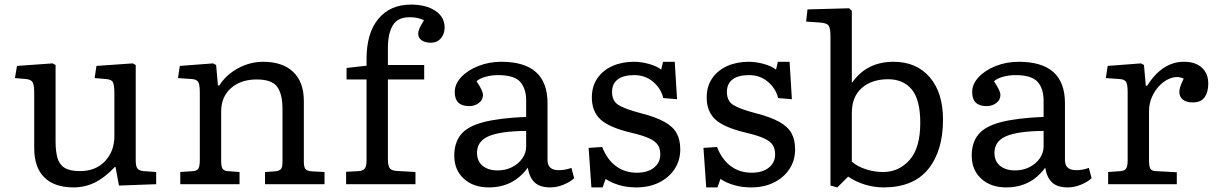

<svg xmlns="http://www.w3.org/2000/svg" viewBox="-20 -802 5306 836"><path d="M300 14Q217 14 173 -29.5Q129 -73 129 -157V-396Q129 -432 122 -444Q115 -456 92 -458L45 -462L54 -515L209 -526L222 -519V-186Q222 -144 230 -115Q238 -86 261 -71.5Q284 -57 328 -57Q397 -57 437.5 -100.5Q478 -144 478 -208V-396Q478 -428 472.5 -442Q467 -456 441 -458L392 -462L400 -515L558 -526L571 -519V-102Q571 -79 578 -69Q585 -59 605 -57L660 -53V0L498 6L483 -75H480Q437 -29 393.5 -7.5Q350 14 300 14Z M765 0V-53L822 -57Q836 -58 843 -67Q850 -76 850 -105V-401Q850 -433 843 -445Q836 -457 813 -458L755 -462L763 -515L908 -526L921 -519L929 -430H935Q965 -477 1017 -505Q1069 -533 1126 -533Q1210 -533 1256.5 -489Q1303 -445 1303 -362V-97Q1303 -77 1309 -67.5Q1315 -58 1337 -56L1393 -53V0H1134V-53L1178 -56Q1196 -58 1203 -65.5Q1210 -73 1210 -98V-328Q1210 -392 1187 -424Q1164 -456 1098 -456Q1028 -456 985.5 -418Q943 -380 943 -317V-102Q943 -78 948.5 -68.5Q954 -59 970 -57L1023 -53V0Z M1487 0V-54L1542 -57Q1559 -58 1567.5 -67.5Q1576 -77 1576 -104V-456H1489V-506L1576 -516V-545Q1576 -658 1627.5 -720Q1679 -782 1770 -782Q1835 -782 1875.5 -755Q1916 -728 1916 -682Q1916 -654 1899.5 -635Q1883 -616 1856 -616Q1831 -616 1816 -626.5Q1801 -637 1801 -655Q1801 -666 1806.5 -678.5Q1812 -691 1826 -714Q1813 -720 1798.5 -723.5Q1784 -727 1764 -727Q1711 -727 1690 -691Q1669 -655 1669 -593V-519H1827V-456H1669V-107Q1669 -84 1675.5 -72Q1682 -60 1704 -58L1789 -53V0Z M2108 14Q2041 14 1999.5 -24Q1958 -62 1958 -124Q1958 -181 1987 -216.5Q2016 -252 2084.5 -270Q2153 -288 2271 -293V-364Q2271 -416 2245 -445.5Q2219 -475 2148 -475Q2120 -475 2093.5 -467.5Q2067 -460 2055 -448Q2070 -426 2076.5 -411.5Q2083 -397 2083 -389Q2083 -367 2065 -353.5Q2047 -340 2023 -340Q1960 -340 1960 -401Q1960 -436 1988 -466Q2016 -496 2062.5 -514.5Q2109 -533 2163 -533Q2364 -533 2364 -353V-105Q2364 -61 2413 -61Q2441 -61 2468 -71L2480 -26Q2463 -10 2434 2Q2405 14 2376 14Q2331 14 2308 -7.5Q2285 -29 2278 -72Q2216 14 2108 14ZM2147 -60Q2181 -60 2209 -74Q2237 -88 2254 -112Q2271 -136 2271 -164V-232Q2159 -231 2108 -209Q2057 -187 2057 -137Q2057 -100 2081.5 -80Q2106 -60 2147 -60Z M2555 14 2543 -158 2602 -162Q2623 -108 2661.5 -79Q2700 -50 2753 -50Q2800 -50 2827.5 -72Q2855 -94 2855 -130Q2855 -154 2844.5 -170.5Q2834 -187 2807 -199.5Q2780 -212 2729 -224Q2632 -247 2594.5 -282Q2557 -317 2557 -378Q2557 -426 2581 -461Q2605 -496 2646.5 -514.5Q2688 -533 2740 -533Q2772 -533 2806 -523.5Q2840 -514 2859 -499L2867 -533H2918L2928 -370L2868 -375Q2858 -417 2823.5 -446Q2789 -475 2742 -475Q2694 -475 2669.5 -456Q2645 -437 2645 -402Q2645 -363 2672 -345.5Q2699 -328 2767 -310Q2834 -293 2872 -272Q2910 -251 2926 -222.5Q2942 -194 2942 -152Q2942 -103 2917 -65.5Q2892 -28 2849 -7Q2806 14 2751 14Q2709 14 2674.5 3.5Q2640 -7 2617 -23L2604 14Z M3055 14 3043 -158 3102 -162Q3123 -108 3161.5 -79Q3200 -50 3253 -50Q3300 -50 3327.5 -72Q3355 -94 3355 -130Q3355 -154 3344.5 -170.5Q3334 -187 3307 -199.5Q3280 -212 3229 -224Q3132 -247 3094.5 -282Q3057 -317 3057 -378Q3057 -426 3081 -461Q3105 -496 3146.5 -514.5Q3188 -533 3240 -533Q3272 -533 3306 -523.5Q3340 -514 3359 -499L3367 -533H3418L3428 -370L3368 -375Q3358 -417 3323.5 -446Q3289 -475 3242 -475Q3194 -475 3169.5 -456Q3145 -437 3145 -402Q3145 -363 3172 -345.5Q3199 -328 3267 -310Q3334 -293 3372 -272Q3410 -251 3426 -222.5Q3442 -194 3442 -152Q3442 -103 3417 -65.5Q3392 -28 3349 -7Q3306 14 3251 14Q3209 14 3174.5 3.5Q3140 -7 3117 -23L3104 14Z M3626 14 3596 6V-644Q3596 -679 3588 -690.5Q3580 -702 3549 -704L3490 -708L3496 -761L3677 -766L3689 -755V-443H3691Q3754 -533 3871 -533Q3970 -533 4028 -466Q4086 -399 4086 -281Q4086 -145 4021.5 -65.5Q3957 14 3827 14Q3787 14 3747 2Q3707 -10 3673 -33ZM3825 -53Q3894 -53 3940.5 -105.5Q3987 -158 3987 -267Q3987 -368 3950 -412.5Q3913 -457 3847 -457Q3776 -457 3732.5 -419Q3689 -381 3689 -310V-98Q3715 -76 3751.5 -64.5Q3788 -53 3825 -53Z M4361 14Q4294 14 4252.5 -24Q4211 -62 4211 -124Q4211 -181 4240 -216.5Q4269 -252 4337.5 -270Q4406 -288 4524 -293V-364Q4524 -416 4498 -445.5Q4472 -475 4401 -475Q4373 -475 4346.5 -467.5Q4320 -460 4308 -448Q4323 -426 4329.5 -411.5Q4336 -397 4336 -389Q4336 -367 4318 -353.5Q4300 -340 4276 -340Q4213 -340 4213 -401Q4213 -436 4241 -466Q4269 -496 4315.5 -514.5Q4362 -533 4416 -533Q4617 -533 4617 -353V-105Q4617 -61 4666 -61Q4694 -61 4721 -71L4733 -26Q4716 -10 4687 2Q4658 14 4629 14Q4584 14 4561 -7.5Q4538 -29 4531 -72Q4469 14 4361 14ZM4400 -60Q4434 -60 4462 -74Q4490 -88 4507 -112Q4524 -136 4524 -164V-232Q4412 -231 4361 -209Q4310 -187 4310 -137Q4310 -100 4334.5 -80Q4359 -60 4400 -60Z M4805 0V-53L4860 -57Q4878 -59 4884 -69Q4890 -79 4890 -105V-401Q4890 -434 4883 -445.5Q4876 -457 4853 -458L4795 -462L4803 -515L4948 -526L4961 -519L4969 -429H4975Q5041 -533 5135 -533Q5185 -533 5213 -507.5Q5241 -482 5241 -438Q5241 -401 5225 -378.5Q5209 -356 5174 -356Q5145 -356 5130 -368.5Q5115 -381 5115 -402Q5115 -412 5119.5 -425.5Q5124 -439 5134 -460Q5110 -471 5083.5 -463.5Q5057 -456 5034 -434.5Q5011 -413 4997 -382.5Q4983 -352 4983 -318V-103Q4983 -80 4988 -69Q4993 -58 5012 -57L5104 -52V0Z"/></svg>

Font: Literata 7pt
Style: Regular
Weight: 400
Designer: Latin by Veronika Burian and Jose Scaglione. Greek by Irene Vlachou. Cyrillic by Vera Evstafieva.
Foundry: TypeTogether
Version: Version 3.002